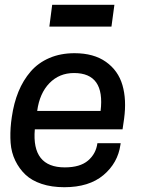

<svg xmlns="http://www.w3.org/2000/svg" viewBox="-20 -762 588 794"><path d="M184.1 -651.9 195.8 -742.2H453.1L440.9 -651.9ZM486.8 -227.1H124Q110.4 -69.8 248 -69.8Q311 -69.8 344 -97.9Q377 -126 382.8 -169.9H479L478 -163.1Q467.3 -87.9 407.7 -37.8Q348.1 12.2 246.1 12.2Q193.4 12.2 152.3 -1.5Q111.3 -15.1 85.4 -39.6Q59.6 -64 43.2 -97.7Q26.9 -131.3 23.9 -171.1Q21 -210.9 25.9 -255.9L28.8 -277.8Q37.1 -335.9 56.4 -383.1Q75.7 -430.2 106.9 -466.3Q138.2 -502.4 184.3 -522.2Q230.5 -542 288.1 -542Q367.7 -542 418.2 -506.1Q468.8 -470.2 486.3 -410.2Q503.9 -350.1 493.2 -271ZM286.1 -460Q225.1 -460 184.3 -418Q143.6 -376 133.8 -303.2H396Q415 -460 286.1 -460Z"/></svg>

Font: Cooper Hewitt
Style: Medium Italic
Weight: 708
Designer: Village Type and Design LLC
Foundry: Cooper Hewitt Smithsonian Design Museum
Version: 1.000